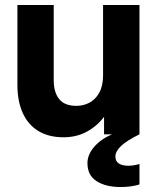

<svg xmlns="http://www.w3.org/2000/svg" viewBox="-20 -540 631 772"><path d="M331.6 116Q331.6 82.4 358 51.2Q384.4 20 430.4 0H398.4V-70.2Q369.8 -32.6 328.7 -10.3Q287.6 12 235 12Q177.4 12 135.9 -12.3Q94.4 -36.6 72.2 -84Q50 -131.4 50 -199.6V-520H196V-217.2Q196 -169.6 217.6 -142Q239.2 -114.4 287 -114.4Q315.2 -114.4 339.4 -127Q363.6 -139.6 379 -167Q394.4 -194.4 394.4 -236.8V-520H540.8V0Q489.2 25.6 466.6 47.1Q444 68.6 444 89.4Q444 108.4 457.9 117.4Q471.8 126.4 495.6 126.4Q518.2 126.4 540.8 119.2V201.6Q508.2 212 464.8 212Q404.8 212 368.2 188.3Q331.6 164.6 331.6 116Z"/></svg>

Font: Aspekta Variable
Style: Regular
Weight: 400
Designer: Ivo Dolenc
Version: Version 2.100